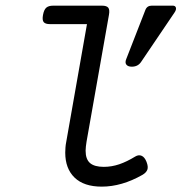

<svg xmlns="http://www.w3.org/2000/svg" viewBox="-20 -661 654 691"><path d="M487.7 -438Q476.2 -421 454.4 -421Q440.6 -421 434.8 -428.3Q429.1 -435.7 434.3 -448.3L503.1 -624.9Q509 -640.7 526.5 -640.7H601.2Q611.1 -640.7 613.1 -633.4Q615.1 -626.1 608 -615.8ZM492.7 -31.7Q418 10.7 346.2 10.7Q282.2 10.7 248.5 -21.7Q214.8 -54.2 214.8 -111.8Q214.8 -120.6 215.6 -130.4Q216.3 -140.1 218.3 -149.9L293 -574.2H159.7Q143.1 -574.2 137.2 -581.5Q131.3 -588.9 134.8 -607.4Q138.2 -626 146.5 -633.3Q154.8 -640.6 171.4 -640.6H347.2Q363.8 -640.6 369.6 -633.3Q375.5 -626 372.1 -607.4L291.5 -151.4Q290 -142.1 289.1 -134Q288.1 -126 288.1 -118.7Q288.1 -87.9 304 -74.2Q319.8 -60.5 353.5 -60.5Q381.8 -60.5 409.2 -69.8Q436.5 -79.1 466.8 -97.7Q479 -105 489.7 -100.3Q500.5 -95.7 507.3 -78.6Q514.2 -61 510.3 -50.3Q506.3 -39.6 492.7 -31.7Z"/></svg>

Font: Courier Prime
Style: Italic
Weight: 400
Monospace: yes
Designer: Alan Dague-Greene
Foundry: Quote-Unquote Apps
Version: Version 1.202